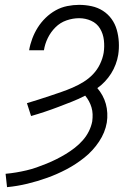

<svg xmlns="http://www.w3.org/2000/svg" viewBox="-20 -763 540 791"><path d="M9 8 3 -47Q25 -49 46 -52.5Q67 -56 88.5 -61Q110 -66 130 -73Q150 -80 171 -88.5Q192 -97 212 -107Q232 -117 251 -128.5Q270 -140 288 -154Q306 -168 321 -185Q336 -202 346 -222Q356 -242 360 -263Q362 -278 361.5 -292.5Q361 -307 357 -320.5Q353 -334 346.5 -346Q340 -358 331 -369Q304 -355 276 -344Q248 -333 220.5 -322.5Q193 -312 164.5 -302.5Q136 -293 108 -285L91 -338Q114 -345 138 -352.5Q162 -360 185.5 -368Q209 -376 232.5 -384Q256 -392 279 -402Q302 -412 324 -425.5Q346 -439 363.5 -457.5Q381 -476 392 -499Q403 -522 407 -545Q411 -571 408 -597.5Q405 -624 392 -645.5Q379 -667 355.5 -677.5Q332 -688 306 -688Q280 -688 254 -679Q228 -670 208.5 -650.5Q189 -631 177 -606.5Q165 -582 161 -556H100Q104 -580 113 -604Q122 -628 135.5 -649.5Q149 -671 168 -689.5Q187 -708 209.5 -720.5Q232 -733 257 -738Q282 -743 306 -743Q332 -743 357.5 -737.5Q383 -732 404 -718.5Q425 -705 439.5 -685Q454 -665 461 -640.5Q468 -616 469.5 -589.5Q471 -563 467 -537Q464 -518 456.5 -498Q449 -478 438 -460.5Q427 -443 412.5 -427.5Q398 -412 381 -400Q393 -386 402 -369.5Q411 -353 416 -335Q421 -317 422 -297Q423 -277 420 -258Q413 -217 388 -179.5Q363 -142 328 -114Q293 -86 254 -65.5Q215 -45 174.5 -30.5Q134 -16 92.5 -6Q51 4 9 8Z"/></svg>

Font: Iosevka Curly Light Oblique
Style: Regular
Weight: 300
Italic angle: -9°
Monospace: yes
Designer: Belleve Invis
Foundry: Belleve Invis
Version: Version 11.1.0; ttfautohint (v1.8.3)